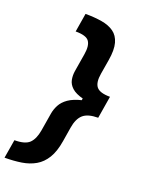

<svg xmlns="http://www.w3.org/2000/svg" viewBox="-184 -854 819 1071"><g transform="rotate(20 225.5 -318.0)"><path d="M406.3 -310.4Q328 -310.4 281.6 -322.4Q235.1 -334.3 213.1 -354.6Q191.1 -374.8 186.3 -400.3Q181.4 -425.8 185.8 -452.6L203.4 -559Q212.1 -611.4 194.7 -636.3Q177.3 -661.3 114 -661.1L132.3 -772Q186.3 -772 229.6 -764.7Q272.9 -757.4 301.7 -737Q330.6 -716.6 341.6 -677.1Q352.6 -637.7 341.7 -573.4L327.4 -488Q318.1 -433.3 337.9 -408.6Q357.7 -384 418.6 -384ZM-18.1 136.2 0.4 25.8Q63.5 25.8 89 0.8Q114.4 -24.2 123.4 -76.7L141 -182.7Q145.4 -209.7 158.9 -235.3Q172.4 -260.9 201.1 -281.1Q229.9 -301.2 280.2 -313.3Q330.6 -325.3 408.6 -325.3L396.8 -251.8Q335.5 -251.6 307.6 -226.6Q279.7 -201.6 271 -147.3L257.1 -62.3Q246.7 2 222.7 41.3Q198.6 80.6 163.1 101.1Q127.6 121.7 81.9 129Q36.2 136.2 -18.1 136.2ZM396.8 -251.8 267 -251.6 289 -384.2 418.6 -384Z"/></g></svg>

Font: Adwaita Sans
Style: Italic
Weight: 400
Italic angle: -9.39999°
Designer: Rasmus Andersson
Foundry: rsms
Version: Version 4.001;git-9221beed3